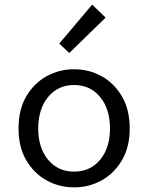

<svg xmlns="http://www.w3.org/2000/svg" viewBox="-20 -797 640 829"><path d="M300 12Q236 12 181.5 -18Q127 -48 93.5 -105Q60 -162 60 -242Q60 -324 93.5 -381Q127 -438 181.5 -468Q236 -498 300 -498Q364 -498 418.5 -468Q473 -438 506.5 -381Q540 -324 540 -242Q540 -162 506.5 -105Q473 -48 418.5 -18Q364 12 300 12ZM300 -56Q370 -56 412.5 -107.5Q455 -159 455 -242Q455 -326 412.5 -378Q370 -430 300 -430Q230 -430 187.5 -378Q145 -326 145 -242Q145 -159 187.5 -107.5Q230 -56 300 -56ZM279 -568 236 -609 378 -777 436 -721Z"/></svg>

Font: SauceCodePro NFM
Style: Regular
Weight: 400
Monospace: yes
Designer: Paul D. Hunt, Teo Tuominen
Foundry: Adobe
Version: Version 2.042;hotconv 1.1.0;makeotfexe 2.6.0;Nerd Fonts 3.3.